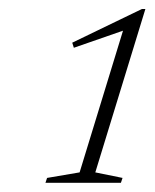

<svg xmlns="http://www.w3.org/2000/svg" viewBox="-20 -692 335 416"><path d="M152.5 -318.5 246.5 -625.5 140 -588.5 136.5 -599.5 287.5 -672.5H295L186.5 -318.5L245.5 -306.5L242 -296H78.5L82 -306.5Z"/></svg>

Font: Newsreader 16pt ExtraLight
Style: Italic
Weight: 275
Italic angle: -17°
Designer: Hugues Gentile
Foundry: Production Type
Version: Version 1.003; ttfautohint (v1.8.3)